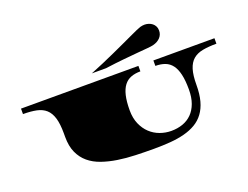

<svg xmlns="http://www.w3.org/2000/svg" viewBox="-137 -1205 1959 1518"><g transform="rotate(-20 842.5 -446.0)"><path d="M665.5 -700.7Q719.7 -722.2 774.2 -745.8Q828.6 -769.5 879.2 -792.2Q929.7 -814.9 974.6 -835.9Q1019.5 -856.9 1055.4 -873.5Q1091.3 -890.1 1116 -901.1Q1140.6 -912.1 1150.9 -915Q1171.4 -920.4 1188.5 -920.4Q1205.6 -920.4 1222.2 -915Q1238.8 -909.7 1252 -899.4Q1265.1 -889.2 1273.2 -873.5Q1281.2 -857.9 1281.2 -837.4Q1281.2 -803.7 1258.8 -779.3Q1236.3 -754.9 1196.3 -744.6Q1180.7 -740.7 1147 -737.8Q1113.3 -734.9 1061.8 -730.5Q1010.3 -726.1 940.9 -719.2Q871.6 -712.4 784.7 -700.7ZM295.4 -331.1Q295.4 -410.6 280.5 -460.2Q265.6 -509.8 234.9 -537.4Q204.1 -564.9 156.7 -574.7Q109.4 -584.5 43.9 -584.5V-630.4H1031.7V-584.5Q986.3 -584.5 951.7 -571.3Q917 -558.1 893.8 -527.8Q870.6 -497.6 858.6 -447.5Q846.7 -397.5 846.7 -323.7Q846.7 -257.8 868.4 -208Q890.1 -158.2 925.8 -124.8Q961.4 -91.3 1007.6 -74.7Q1053.7 -58.1 1102.1 -58.1Q1154.3 -58.1 1198.5 -73.7Q1242.7 -89.4 1274.9 -121.6Q1307.1 -153.8 1325.2 -203.1Q1343.3 -252.4 1343.3 -319.3Q1343.3 -395 1331.5 -445.8Q1319.8 -496.6 1296.6 -527.3Q1273.4 -558.1 1238.5 -571.3Q1203.6 -584.5 1157.7 -584.5V-630.4H1671.4V-584.5Q1604 -584.5 1554.9 -575.2Q1505.9 -565.9 1474.1 -538.8Q1442.4 -511.7 1427 -462.2Q1411.6 -412.6 1411.6 -332.5Q1411.6 -254.9 1396 -198Q1380.4 -141.1 1350.6 -101.1Q1320.8 -61 1278.1 -35.9Q1235.4 -10.7 1181.2 3.4Q1127 17.6 1062.5 22.7Q998 27.8 924.8 27.8Q846.2 27.8 768.8 25.1Q691.4 22.5 621.6 11.7Q551.8 1 491.9 -19.8Q432.1 -40.5 388.4 -77.1Q344.7 -113.8 320.1 -168.2Q295.4 -222.7 295.4 -300.3Z"/></g></svg>

Font: Asset
Style: Regular
Weight: 400
Designer: Riccardo De Franceschi
Foundry: Sorkin Type Co.
Version: Version 1.001